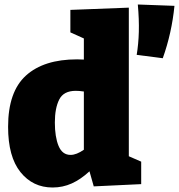

<svg xmlns="http://www.w3.org/2000/svg" viewBox="-20 -819 796 854"><path d="M214 15Q126 15 71 -53.5Q16 -122 16 -255Q16 -411 95.5 -483Q175 -555 323 -555Q338 -555 353 -554V-648L293 -675V-775L553 -785V-124L608 -100V0L397 10L378 -57Q339 -21 299 -3Q259 15 214 15ZM294 -130Q320 -130 353 -153V-412Q333 -415 317 -415Q263 -415 243.5 -376.5Q224 -338 224 -274Q224 -210 240.5 -170Q257 -130 294 -130ZM704 -560 588 -575Q596 -623 597.5 -677.5Q599 -732 593 -799L756 -793Q744 -672 704 -560Z"/></svg>

Font: Bitter Black
Style: Regular
Weight: 900
Designer: Sol Matas, and Bitter project Authors
Foundry: Sol Matas
Version: Version 2.001